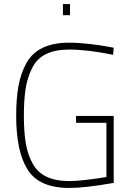

<svg xmlns="http://www.w3.org/2000/svg" viewBox="-20 -920 657 949"><path d="M356 -313V-347H542V-16Q401 9 322 9Q175 9 117.5 -80Q60 -169 60 -347Q60 -434 71.5 -496.5Q83 -559 111 -609Q139 -659 191.5 -684Q244 -709 322 -709Q369 -709 424 -702.5Q479 -696 510 -690L542 -684L539 -649Q413 -675 322 -675Q253 -675 208 -653Q163 -631 139.5 -585Q116 -539 107 -483.5Q98 -428 98 -347Q98 -267 107.5 -211.5Q117 -156 141 -112Q165 -68 210 -46.5Q255 -25 322 -25Q353 -25 397.5 -30Q442 -35 473.5 -40Q505 -45 506 -45V-313ZM291 -845V-900H326V-845Z"/></svg>

Font: TitilliumText22L Th
Style: Thin
Weight: 100
Designer: Campivisivi
Foundry: Campivisivi
Version: 1.000